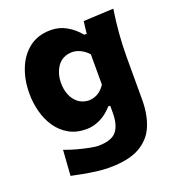

<svg xmlns="http://www.w3.org/2000/svg" viewBox="-143 -688 947 1032"><g transform="rotate(-20 330.5 -172.5)"><path d="M306.6 229Q271.5 229 231.2 223.6Q190.9 218.3 154.8 211.2Q118.7 204.1 94.7 199.2L105 53.7Q139.2 66.9 176.8 76.9Q214.4 86.9 245.4 92.8Q276.4 98.6 289.6 98.6Q365.7 98.6 395 64Q424.3 29.3 424.3 -43V-82.5H413.1Q378.9 -43.9 340.1 -25.6Q301.3 -7.3 262.7 -7.3Q205.6 -7.3 163.3 -31Q121.1 -54.7 93.3 -95.2Q65.4 -135.7 51.8 -186.8Q38.1 -237.8 38.1 -292Q38.1 -369.1 63.5 -433.1Q88.9 -497.1 138.7 -535.4Q188.5 -573.7 262.2 -573.7Q310.1 -573.7 351.1 -550.5Q392.1 -527.3 423.3 -488.8H437.5L445.8 -558.6L618.2 -566.9Q596.7 -427.7 596.7 -297.4V-53.2Q596.7 30.3 570.3 94Q543.9 157.7 480.7 193.4Q417.5 229 306.6 229ZM328.6 -147.9Q386.7 -150.9 420.9 -204.1V-377.4Q402.3 -398.9 377.9 -410.9Q353.5 -422.9 329.1 -423.3Q272.9 -421.4 245.1 -381.3Q217.3 -341.3 217.3 -285.6Q217.3 -250.5 229.5 -219.5Q241.7 -188.5 266.4 -168.9Q291 -149.4 328.6 -147.9Z"/></g></svg>

Font: Pinar-DS1-FD Bold
Style: Regular
Weight: 700
Designer: Amin Abedi
Version: Version 2.000